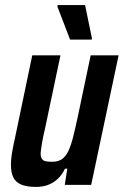

<svg xmlns="http://www.w3.org/2000/svg" viewBox="-20 -728 488 756"><path d="M122 8Q85 8 63 -1.5Q41 -11 32 -30.5Q23 -50 23 -80Q23 -100 27 -124.5Q31 -149 38 -180L107 -510H218L158 -225Q149 -187 145 -162.5Q141 -138 140 -124Q140 -110 145 -102.5Q150 -95 160.5 -93Q171 -91 186 -91Q209 -91 224 -101.5Q239 -112 249 -133Q259 -154 267.5 -187Q276 -220 286 -267L337 -510H447L339 0H235L245 -64H236Q224 -39 206.5 -23Q189 -7 168 0.5Q147 8 122 8ZM256 -572 206 -702 207 -708H315L342 -577L341 -572Z"/></svg>

Font: Saira Condensed SemiBold
Style: Italic
Weight: 600
Width: 3
Italic angle: -12°
Designer: Hector Gatti with collaboration of the Omnibus-Type team
Foundry: Omnibus-Type
Version: Version 1.101